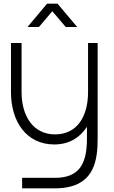

<svg xmlns="http://www.w3.org/2000/svg" viewBox="-20 -775 624 1050"><path d="M40 -271C40 -109 125 15 277.5 15C357 15 417 -22 455.5 -81.5V-19C456 124 411.5 197.5 280.5 197.5H101V255H280C416 255 491 196.5 508.5 71C513 42 514 13 514 -19V-540H461.5V-271C461.5 -138.5 402 -40 281 -40C162 -40 98 -140 98 -271V-540H40ZM130.5 -627.5H193L266 -713.5L339.5 -627.5H402L294.5 -755H237.5Z"/></svg>

Font: Eudonet Light
Style: Regular
Weight: 300
Designer: Mikhail Sharanda
Foundry: Mikhail Sharanda
Version: Version 4.503;Glyphs 3.1.2 (3151)